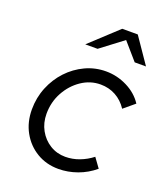

<svg xmlns="http://www.w3.org/2000/svg" viewBox="-133 -795 765 894"><g transform="rotate(20 249.5 -348.5)"><path d="M261 9Q201 9 153.5 -19.5Q106 -48 78.5 -97.5Q51 -147 51 -210Q51 -268 72 -319.5Q93 -371 129.5 -410Q166 -449 214 -471.5Q262 -494 316 -494Q371 -494 421 -469Q471 -444 499 -401L445 -356Q422 -391 388 -409.5Q354 -428 313 -428Q262 -428 218.5 -398.5Q175 -369 148.5 -320.5Q122 -272 122 -214Q122 -169 142 -133Q162 -97 196 -76Q230 -55 272 -55Q308 -55 342 -68Q376 -81 404 -103L438 -56Q400 -24 354 -7.5Q308 9 261 9ZM181 -579 318 -706H395L482 -579H426L353 -663L242 -579Z"/></g></svg>

Font: Red Hat Text
Style: Italic
Weight: 300
Italic angle: -12°
Designer: Pentagram, MCKL
Foundry: Pentagram, MCKL
Version: Version 1.023